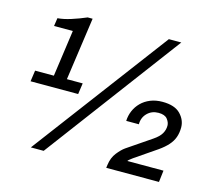

<svg xmlns="http://www.w3.org/2000/svg" viewBox="-99 -812 1071 939"><g transform="rotate(15 437.0 -342.5)"><path d="M45 -312 53 -368H148L181 -603H86L92 -644Q121 -646 159 -658Q197 -670 234 -686H259L214 -368H294L286 -312ZM130 0 645 -686H708L195 0ZM512 1 514 -14Q519 -52 539 -77Q559 -102 576 -114L698 -197Q726 -216 737 -235Q748 -254 748 -275Q748 -292 735 -308.5Q722 -325 690 -325Q656 -325 633.5 -302.5Q611 -280 611 -246H547Q548 -273 558.5 -297.5Q569 -322 588 -341Q607 -360 634 -371Q661 -382 695 -382Q757 -382 786 -352Q815 -322 815 -284Q815 -257 807 -234.5Q799 -212 781.5 -192.5Q764 -173 737 -154L626 -78Q621 -74 613 -68Q605 -62 603 -58H786L779 1Z"/></g></svg>

Font: Chivo Medium
Style: Italic
Weight: 500
Italic angle: -8.05°
Designer: Hector Gatti
Foundry: Omnibus-Type
Version: Version 2.002